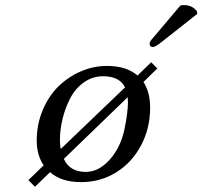

<svg xmlns="http://www.w3.org/2000/svg" viewBox="-20 -695 783 743"><path d="M394 -439.9Q469.2 -439.9 512.2 -402.8L564.9 -454.1L588.9 -430.2L535.2 -377.9Q561 -337.4 561 -278.8Q561 -198.2 525.6 -131.8Q490.2 -65.4 429.2 -27.8Q368.2 9.8 293.9 9.8Q216.8 9.8 173.8 -28.8L115.2 27.8L89.8 2L148.9 -55.2Q122.1 -95.2 122.1 -150.9Q122.1 -213.4 145 -268.3Q168 -323.2 205.8 -360.4Q243.7 -397.5 292.7 -418.7Q341.8 -439.9 394 -439.9ZM461.9 -195.8Q475.1 -261.7 475.1 -298.8Q475.1 -302.2 474.6 -308.8Q474.1 -315.4 474.1 -318.8L227.1 -80.1Q249.5 -29.8 312 -29.8Q361.8 -29.8 404.3 -76.9Q446.8 -124 461.9 -195.8ZM378.9 -399.9Q337.4 -399.9 304 -375.7Q270.5 -351.6 251.2 -313.7Q231.9 -275.9 221.9 -234.4Q211.9 -192.9 211.9 -153.8Q211.9 -134.8 214.8 -118.2L463.9 -356.9Q442.9 -399.9 378.9 -399.9ZM677.7 -673.3Q683.6 -675.3 691.9 -675.3Q722.7 -675.3 741.7 -652.3L743.2 -641.1L605 -532.2Q579.6 -511.7 570.8 -513.2Q566.4 -513.2 562.7 -516.1Q559.1 -519 559.1 -523.4Q559.1 -526.9 559.6 -529.8Q560.1 -532.7 562.3 -536.1Q564.5 -539.6 565.7 -541Q566.9 -542.5 571.3 -547.4Q575.7 -552.2 577.1 -554.2Z"/></svg>

Font: Linear Smooth
Style: Italic
Weight: 400
Designer: Philipp H. Poll, Flanker
Foundry: Philipp H. Poll, reworked by Flanker
Version: Version 1.061 | FøM Fix